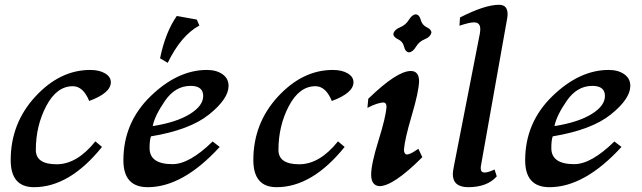

<svg xmlns="http://www.w3.org/2000/svg" viewBox="-20 -776 2696 806"><path d="M122.6 9.8Q24.9 9.8 24.9 -104Q24.9 -258.3 128.2 -370.4Q231.4 -482.4 358.9 -482.4Q397 -482.4 421.1 -468Q445.3 -453.6 445.3 -430.7Q445.3 -385.7 354.5 -352.1Q329.1 -414.1 285.6 -414.1Q217.8 -414.1 174.1 -330.8Q130.4 -247.6 130.4 -146.5Q130.4 -86.4 217.8 -86.4Q303.2 -86.4 380.4 -182.6L408.2 -159.2Q272 9.8 122.6 9.8Z M600.1 9.8Q498 9.8 498 -103Q498 -261.2 611.8 -371.8Q725.6 -482.4 848.6 -482.4Q888.2 -482.4 913.8 -464.6Q939.5 -446.8 939.5 -415.5Q939.5 -361.3 858.2 -295.9Q776.9 -230.5 613.8 -203.6Q607.9 -188.5 607.9 -154.3Q607.9 -86.9 704.1 -86.9Q775.4 -86.9 872.6 -182.1L902.3 -159.2Q747.6 9.8 600.1 9.8ZM621.1 -246.6Q721.7 -262.7 777.3 -297.4Q833 -332 833 -373Q833 -415.5 780.3 -415.5Q715.8 -415.5 672.6 -352.8Q629.4 -290 621.1 -246.6ZM684.1 -512.2 651.9 -531.2Q674.3 -640.6 722.2 -709L806.2 -693.8L816.9 -668.9Q739.7 -627 684.1 -512.2Z M1141.1 9.8Q1043.5 9.8 1043.5 -104Q1043.5 -258.3 1146.7 -370.4Q1250 -482.4 1377.4 -482.4Q1415.5 -482.4 1439.7 -468Q1463.9 -453.6 1463.9 -430.7Q1463.9 -385.7 1373 -352.1Q1347.7 -414.1 1304.2 -414.1Q1236.3 -414.1 1192.6 -330.8Q1148.9 -247.6 1148.9 -146.5Q1148.9 -86.4 1236.3 -86.4Q1321.8 -86.4 1398.9 -182.6L1426.8 -159.2Q1290.5 9.8 1141.1 9.8Z M1572.8 5.4Q1538.1 2.9 1538.1 -43Q1538.1 -87.4 1568.8 -185.8Q1599.6 -284.2 1602.5 -327.6Q1602.5 -344.7 1590.8 -345.7Q1565.9 -345.7 1522.5 -323.2L1525.9 -361.3Q1646 -478 1704.6 -478Q1739.3 -478 1739.3 -434.1Q1737.3 -388.2 1708.3 -290.3Q1679.2 -192.4 1675.8 -148.4Q1675.8 -128.4 1688.5 -127.4Q1701.7 -127.4 1736.3 -151.4L1752.9 -116.2Q1631.3 5.4 1572.8 5.4ZM1697.3 -556.2Q1681.6 -557.6 1676.3 -579.8Q1670.9 -602.1 1651.1 -611.1Q1631.3 -620.1 1631.3 -633.8Q1635.7 -651.9 1659.4 -661.4Q1683.1 -670.9 1696.3 -692.6Q1709.5 -714.4 1725.1 -715.8Q1740.7 -714.4 1746.3 -692.6Q1752 -670.9 1771.5 -661.6Q1791 -652.3 1791 -639.2Q1786.6 -620.6 1763.2 -611.3Q1739.7 -602.1 1726.3 -579.8Q1712.9 -557.6 1697.3 -556.2Z M1944.8 9.8Q1880.9 9.3 1880.9 -45.4Q1880.9 -54.7 1885.3 -77.6L1994.6 -636.2Q1996.1 -646 1996.1 -654.3Q1996.1 -682.1 1969.7 -682.1Q1950.7 -682.1 1908.7 -668L1911.1 -702.6Q2015.1 -755.9 2075.2 -755.9Q2110.8 -755.9 2110.8 -716.3Q2110.8 -707.5 2108.9 -697.8L1998.5 -77.6L1998 -69.8Q1998 -51.8 2014.6 -51.8Q2029.3 -51.8 2056.2 -64.5L2065.4 -35.6Q2025.4 9.8 1944.8 9.8Z M2286.6 9.8Q2184.6 9.8 2184.6 -103Q2184.6 -261.2 2298.3 -371.8Q2412.1 -482.4 2535.2 -482.4Q2574.7 -482.4 2600.3 -464.6Q2626 -446.8 2626 -415.5Q2626 -361.3 2544.7 -295.9Q2463.4 -230.5 2300.3 -203.6Q2294.4 -188.5 2294.4 -154.3Q2294.4 -86.9 2390.6 -86.9Q2461.9 -86.9 2559.1 -182.1L2588.9 -159.2Q2434.1 9.8 2286.6 9.8ZM2307.6 -246.6Q2408.2 -262.7 2463.9 -297.4Q2519.5 -332 2519.5 -373Q2519.5 -415.5 2466.8 -415.5Q2402.3 -415.5 2359.1 -352.8Q2315.9 -290 2307.6 -246.6Z"/></svg>

Font: Kelvinch
Style: Bold Italic
Weight: 700
Italic angle: -10°
Designer: Paul James Miller
Foundry: High-Logic / Made with FontCreator
Version: Version 3.30 September 23, 2016